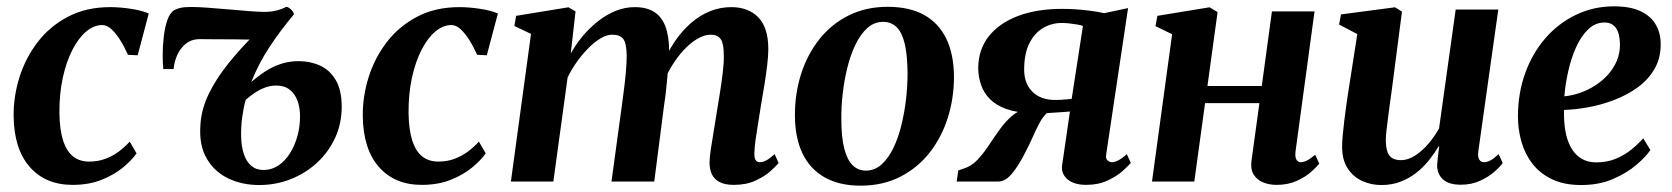

<svg xmlns="http://www.w3.org/2000/svg" viewBox="-20 -573 5278 606"><path d="M209 10.5Q123.5 10.5 73.8 -46.2Q24 -103 23 -207.5Q22.5 -269 41.5 -329.5Q60.5 -390 98.8 -440Q137 -490 194.5 -520.2Q252 -550.5 328 -550.5Q357 -550.5 391.2 -545.5Q425.5 -540.5 449.5 -530.5L414.5 -398.5L384 -400Q372 -426.5 358.5 -447.8Q345 -469 331 -481.5Q317 -494 302.5 -494Q277 -494 252.5 -473.8Q228 -453.5 208.8 -416.2Q189.5 -379 178.2 -327.8Q167 -276.5 167.5 -215Q168.5 -162 179.5 -128.5Q190.5 -95 211 -79Q231.5 -63 261 -63Q289.5 -63 312.8 -71.8Q336 -80.5 355 -94.8Q374 -109 389.5 -126L411 -89Q396.5 -68 369 -45Q341.5 -22 301.5 -5.8Q261.5 10.5 209 10.5Z M528 -355H495.5Q493.5 -372 493.5 -399.5Q493.5 -427 496.8 -456.2Q500 -485.5 508 -509Q516 -532.5 530 -541Q536.5 -545 549 -548Q561.5 -551 582 -551Q603 -551 634.2 -548.8Q665.5 -546.5 700 -543.5Q734.5 -540.5 765 -538Q795.5 -535.5 815.5 -535.5Q835.5 -535.5 853.2 -540Q871 -544.5 883.5 -551.5Q887 -551.5 892.5 -548Q898 -544.5 902.5 -539Q907 -533.5 907.5 -527.5Q864.5 -476 830.8 -425Q797 -374 773 -314Q794 -332.5 817 -347.5Q840 -362.5 866.2 -371.2Q892.5 -380 923 -380Q959.5 -380 990.2 -366Q1021 -352 1039.8 -320.2Q1058.5 -288.5 1058.5 -236Q1058.5 -183 1037.8 -138Q1017 -93 980.8 -59.5Q944.5 -26 897.5 -7.5Q850.5 11 798 11Q744 11 700.2 -10Q656.5 -31 632.2 -73Q608 -115 612.5 -177.5Q615 -227 638.5 -275.8Q662 -324.5 701 -373Q740 -421.5 789 -469.5L778.5 -448.5Q772 -448 757 -448.2Q742 -448.5 722.2 -448.8Q702.5 -449 681.5 -449Q660.5 -449 642 -449.2Q623.5 -449.5 611.5 -449.5Q591.5 -449.5 577.8 -442.2Q564 -435 554 -422.5Q542.5 -409.5 535.8 -390.2Q529 -371 528 -355ZM811.5 -36.5Q837.5 -36.5 858.8 -50.8Q880 -65 895.2 -89.2Q910.5 -113.5 918.8 -143.8Q927 -174 927 -205.5Q927 -233.5 918.8 -255.5Q910.5 -277.5 894 -290.2Q877.5 -303 852 -303Q833.5 -303 816.2 -296.5Q799 -290 783.8 -279.8Q768.5 -269.5 755.5 -258Q748.5 -233 744.5 -203.5Q740.5 -174 741 -144Q741.5 -111.5 749.5 -87.2Q757.5 -63 773 -49.8Q788.5 -36.5 811.5 -36.5Z M1311 10.5Q1225.5 10.5 1175.8 -46.2Q1126 -103 1125 -207.5Q1124.5 -269 1143.5 -329.5Q1162.5 -390 1200.8 -440Q1239 -490 1296.5 -520.2Q1354 -550.5 1430 -550.5Q1459 -550.5 1493.2 -545.5Q1527.5 -540.5 1551.5 -530.5L1516.5 -398.5L1486 -400Q1474 -426.5 1460.5 -447.8Q1447 -469 1433 -481.5Q1419 -494 1404.5 -494Q1379 -494 1354.5 -473.8Q1330 -453.5 1310.8 -416.2Q1291.5 -379 1280.2 -327.8Q1269 -276.5 1269.5 -215Q1270.5 -162 1281.5 -128.5Q1292.5 -95 1313 -79Q1333.5 -63 1363 -63Q1391.5 -63 1414.8 -71.8Q1438 -80.5 1457 -94.8Q1476 -109 1491.5 -126L1513 -89Q1498.5 -68 1471 -45Q1443.5 -22 1403.5 -5.8Q1363.5 10.5 1311 10.5Z M1796.5 -537 1781.5 -404Q1797 -432.5 1819 -458.8Q1841 -485 1867.2 -505.8Q1893.5 -526.5 1922.8 -538.5Q1952 -550.5 1983.5 -550.5Q2020.5 -550.5 2044.5 -535.5Q2068.5 -520.5 2080.2 -489.5Q2092 -458.5 2092 -410.5Q2092 -403.5 2091.2 -393.8Q2090.5 -384 2089.5 -373.5Q2088.5 -363 2087 -352.5L2069.5 -363.5Q2086 -407 2109.2 -441.2Q2132.5 -475.5 2160.5 -500Q2188.5 -524.5 2220.8 -537.5Q2253 -550.5 2288 -550.5Q2342 -550.5 2373.5 -518.2Q2405 -486 2405 -417.5Q2405 -397.5 2401.5 -367.8Q2398 -338 2392.8 -305.8Q2387.5 -273.5 2382.5 -245Q2378.5 -219 2373.8 -190.2Q2369 -161.5 2365.2 -135.2Q2361.5 -109 2361 -90.5Q2360.5 -73 2365.5 -67Q2370.5 -61 2378 -61Q2387 -61 2398 -66.5Q2409 -72 2425 -86.5L2437.5 -58.5Q2430 -49 2411.5 -32.5Q2393 -16 2364.2 -2.8Q2335.5 10.5 2296 10.5Q2267.5 10.5 2250.5 1.2Q2233.5 -8 2226.5 -23.8Q2219.5 -39.5 2219.5 -59.5Q2219.5 -75 2223.5 -101.8Q2227.5 -128.5 2232.8 -159.8Q2238 -191 2242.5 -220Q2247.5 -249.5 2252.5 -281.5Q2257.5 -313.5 2261.2 -344Q2265 -374.5 2264.5 -398.5Q2264.5 -435.5 2254.8 -449.5Q2245 -463.5 2222.5 -463.5Q2203.5 -463.5 2181.5 -450.8Q2159.5 -438 2138.2 -415.2Q2117 -392.5 2098.5 -361.8Q2080 -331 2068 -295L2089.5 -375Q2088.5 -354 2086.5 -331.2Q2084.5 -308.5 2082 -285.8Q2079.5 -263 2076 -241L2045 0H1910L1940 -219.5Q1944 -249 1948.2 -281.2Q1952.5 -313.5 1955.2 -343.5Q1958 -373.5 1958 -397Q1957.5 -436.5 1947.2 -450Q1937 -463.5 1912 -463.5Q1895.5 -463.5 1876.5 -452.5Q1857.5 -441.5 1838.2 -422.2Q1819 -403 1801.5 -378.8Q1784 -354.5 1771.5 -328.5L1726.5 0H1592.5L1656 -466L1603.5 -491L1609 -523L1774 -550Z M2781.5 -551.5Q2850.5 -551.5 2896.8 -525.8Q2943 -500 2966.8 -450.8Q2990.5 -401.5 2991 -331Q2991 -262.5 2971.2 -200.5Q2951.5 -138.5 2913.5 -90.5Q2875.5 -42.5 2820.8 -14.8Q2766 13 2696 13Q2629 13 2582.8 -13.2Q2536.5 -39.5 2513 -88.5Q2489.5 -137.5 2489 -206.5Q2488.5 -276.5 2508.2 -338.8Q2528 -401 2566 -449Q2604 -497 2658.5 -524.2Q2713 -551.5 2781.5 -551.5ZM2767.5 -504Q2739 -504 2717.5 -484.5Q2696 -465 2680.2 -432.5Q2664.5 -400 2654.5 -359.8Q2644.5 -319.5 2639.8 -277.2Q2635 -235 2635.5 -197Q2635.5 -140.5 2644.5 -104.8Q2653.5 -69 2670.8 -51.8Q2688 -34.5 2713 -34.5Q2741 -34.5 2762.5 -54Q2784 -73.5 2799.8 -106Q2815.5 -138.5 2825.2 -178.8Q2835 -219 2839.8 -261.2Q2844.5 -303.5 2844.5 -342Q2844 -398.5 2835.8 -434Q2827.5 -469.5 2810.5 -486.8Q2793.5 -504 2767.5 -504Z M3536.5 -86.5 3549 -59Q3542 -50 3523.2 -33.2Q3504.5 -16.5 3475.2 -3Q3446 10.5 3408.5 10.5Q3370.5 10.5 3350 -6.5Q3329.5 -23.5 3332 -49.5L3357 -221Q3347.5 -220 3334 -219.2Q3320.5 -218.5 3307 -217.5Q3293.5 -216.5 3284 -216Q3271 -204 3260.2 -183.5Q3249.5 -163 3238.5 -138.2Q3227.5 -113.5 3214 -88Q3195 -50.5 3174.2 -25.2Q3153.5 0 3130.5 0H2999.5L3004.5 -35L3024.5 -42Q3046.5 -49 3065 -68.5Q3083.5 -88 3100.5 -113.8Q3117.5 -139.5 3135.5 -164.5Q3153.5 -189.5 3174 -207.2Q3194.5 -225 3220.5 -228.5L3237.5 -216.5Q3189.5 -217 3156.8 -228.8Q3124 -240.5 3104.5 -260.2Q3085 -280 3076.5 -305Q3068 -330 3067.5 -356.5Q3067.5 -416 3100.5 -458Q3133.5 -500 3193 -522.5Q3252.5 -545 3331.5 -545Q3349.5 -545 3371.5 -543.8Q3393.5 -542.5 3417.5 -539.5Q3441.5 -536.5 3465.5 -531.5L3540.5 -547.5L3471.5 -86.5Q3469 -71.5 3476.2 -66.2Q3483.5 -61 3489.5 -61Q3498.5 -61 3510.8 -67.5Q3523 -74 3536.5 -86.5ZM3362.5 -261 3398 -491Q3392.5 -493.5 3380.8 -495.5Q3369 -497.5 3356 -499Q3343 -500.5 3331.5 -500.5Q3299 -500.5 3272 -484.5Q3245 -468.5 3228.8 -436Q3212.5 -403.5 3212.5 -353.5Q3212.5 -309.5 3238.5 -283.5Q3264.5 -257.5 3310.5 -257.5Q3318 -257.5 3328.2 -258Q3338.5 -258.5 3348 -259.5Q3357.5 -260.5 3362.5 -261Z M4069 -95Q4067 -76.5 4072 -68.8Q4077 -61 4085.5 -61Q4094.5 -61 4104.5 -66Q4114.5 -71 4131 -84.5L4144 -56.5Q4136.5 -47 4118.8 -31Q4101 -15 4073.2 -2.2Q4045.5 10.5 4009.5 10.5Q3985 10.5 3965.8 2.2Q3946.5 -6 3936.5 -22.8Q3926.5 -39.5 3930 -65.5L3955 -247.5H3783.5L3749.5 0H3616L3679.5 -465L3627 -490.5L3633 -523L3797.5 -550L3823 -535L3791 -301.5H3962.5L3994.5 -537H4129Z M4340 11Q4307.5 11 4279.5 -1.8Q4251.5 -14.5 4234 -40.8Q4216.5 -67 4216 -108.5Q4216 -125 4218 -146.2Q4220 -167.5 4222.8 -191.5Q4225.5 -215.5 4229 -239Q4232.5 -262.5 4235.5 -283L4264 -465.5L4206.5 -495.5L4212.5 -527.5L4383 -550L4405 -536.5L4372.5 -286.5Q4369.5 -266 4366.5 -243.5Q4363.5 -221 4360.8 -199.8Q4358 -178.5 4356 -160.8Q4354 -143 4354 -131.5Q4354 -108.5 4359 -94.2Q4364 -80 4374.5 -73.8Q4385 -67.5 4401.5 -67.5Q4424 -67.5 4446.5 -82Q4469 -96.5 4488.5 -119.5Q4508 -142.5 4522 -167.5L4574.5 -543H4709L4646 -96Q4643.5 -78 4648.8 -69.5Q4654 -61 4663.5 -61Q4673 -61 4683.8 -66.5Q4694.5 -72 4710 -86.5L4723 -58.5Q4715 -47 4696.5 -30.8Q4678 -14.5 4651 -2.2Q4624 10 4591 10Q4553.5 10 4535.5 -5.8Q4517.5 -21.5 4516 -47.5Q4516 -51 4516.5 -58.2Q4517 -65.5 4518 -74.5Q4519 -83.5 4520.2 -93.2Q4521.5 -103 4522.5 -111L4521 -111.5Q4507.5 -89 4490 -67Q4472.5 -45 4450 -27.5Q4427.5 -10 4400.2 0.5Q4373 11 4340 11Z M5189 -99.5Q5175 -78.5 5145 -52.8Q5115 -27 5071 -8Q5027 11 4970.5 11Q4917 11 4879 -7Q4841 -25 4817 -56Q4793 -87 4782 -125.8Q4771 -164.5 4771 -205.5Q4771 -278.5 4793.8 -341.8Q4816.5 -405 4857.5 -452.2Q4898.5 -499.5 4954 -526.2Q5009.5 -553 5074 -553Q5125.5 -553 5157.8 -537.8Q5190 -522.5 5205.5 -496.2Q5221 -470 5221.5 -437Q5222.5 -391 5202.5 -356.2Q5182.5 -321.5 5149 -297.2Q5115.5 -273 5075 -257.5Q5034.5 -242 4993 -234.5Q4951.5 -227 4916.5 -226Q4915.5 -191 4920.5 -161Q4925.5 -131 4937.8 -108.5Q4950 -86 4970 -73.2Q4990 -60.5 5018 -60.5Q5051.5 -60.5 5078.8 -71.5Q5106 -82.5 5127.8 -100Q5149.5 -117.5 5166.5 -136.5ZM5044.5 -502Q5015 -502 4992.5 -480.2Q4970 -458.5 4954.2 -423.2Q4938.5 -388 4929.5 -347.2Q4920.5 -306.5 4917.5 -269Q4940 -271 4964.8 -279.2Q4989.5 -287.5 5012.5 -301.8Q5035.5 -316 5053.8 -335.8Q5072 -355.5 5082.8 -380.5Q5093.5 -405.5 5093 -435Q5092 -469.5 5079.5 -485.8Q5067 -502 5044.5 -502Z"/></svg>

Font: Merriweather 60pt
Style: Bold Italic
Weight: 700
Italic angle: -7.8°
Version: Version 2.101